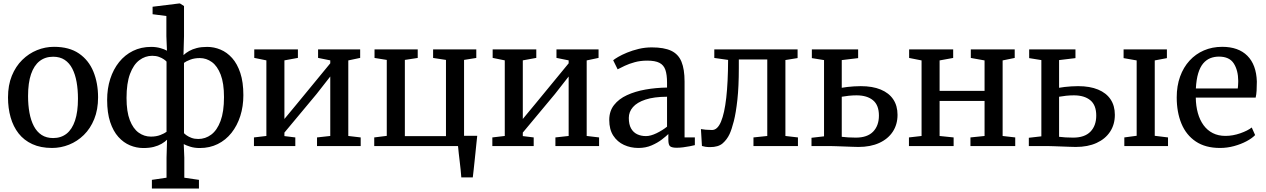

<svg xmlns="http://www.w3.org/2000/svg" viewBox="-20 -839 7272 1103"><path d="M26 -279.3Q26 -349.6 48 -403.7Q70.1 -457.8 107.8 -494.8Q145.5 -531.8 192.6 -550.9Q239.8 -570 290.2 -570Q377.9 -570 433.8 -531.6Q489.7 -493.2 516.6 -427.4Q543.4 -361.7 543.4 -279.7Q543.4 -209.2 521.3 -154.8Q499.3 -100.5 461.6 -63.6Q423.9 -26.7 376.7 -7.9Q329.5 11 279.1 11Q213.5 11 165.6 -11.1Q117.7 -33.1 86.8 -72.5Q56 -112 41 -164.9Q26 -217.8 26 -279.3ZM285.3 -45.9Q330.6 -45.9 362.4 -70.9Q394.2 -96 411 -146.3Q427.9 -196.6 427.9 -272Q427.9 -323.5 420.1 -367.5Q412.3 -411.5 395.6 -444.2Q378.9 -476.9 351.7 -495Q324.5 -513.1 285.3 -513.1Q239.8 -513.1 207.6 -488.1Q175.4 -463 158.3 -413Q141.2 -362.9 141.2 -287Q141.2 -235 149.3 -191Q157.4 -147 174.5 -114.4Q191.6 -81.8 219 -63.8Q246.5 -45.9 285.3 -45.9Z M852.6 243.9V194.2L936.7 181.8V66.6L939.7 -36.4Q926.7 -23.5 907.8 -12.6Q888.8 -1.7 863.2 4.9Q837.7 11.4 803.6 11.4Q764 11.4 726.9 -4Q689.8 -19.4 660.2 -52.2Q630.5 -85.1 613 -137.8Q595.5 -190.4 595.5 -265.2Q595.5 -330.1 613.3 -385.6Q631.1 -441.1 664.3 -482.4Q697.4 -523.6 744 -546.6Q790.6 -569.6 848 -569.6Q876.6 -569.6 900.8 -562.8Q925 -556.1 939.1 -547.8L935.8 -631V-747L856.6 -757.3V-800.3L1009.1 -819.1H1013.9L1037.1 -804.3V-631L1034.1 -522.5Q1047.8 -535.2 1066.5 -545.9Q1085.3 -556.6 1110.7 -563.1Q1136.1 -569.6 1169.9 -569.6Q1209.6 -569.6 1246.7 -554.1Q1283.8 -538.7 1313.5 -505.6Q1343.1 -472.6 1360.6 -419.8Q1378.1 -367.1 1378.1 -292.3Q1378.1 -227.8 1360.4 -172.5Q1342.7 -117.2 1309.9 -75.8Q1277.1 -34.4 1230.9 -11.5Q1184.8 11.4 1127.8 11.4Q1097.8 11.4 1073.8 4Q1049.8 -3.4 1035.6 -11.2L1038.8 66.6V181.9L1122.9 194.2V243.9ZM846.6 -54.2Q877.6 -54.2 901.2 -63.4Q924.9 -72.6 936.7 -81.8V-485.1Q932.6 -490.4 921.3 -498.2Q910 -506.1 893.1 -512.3Q876.2 -518.5 854.6 -518.5Q814.2 -518.5 780.5 -493.2Q746.8 -467.9 726.8 -414.2Q706.9 -360.6 706.9 -276.2Q706.9 -197.6 725.8 -148.7Q744.7 -99.9 776.5 -77Q808.4 -54.2 846.6 -54.2ZM1119.1 -40.6Q1159.9 -40.6 1193.5 -65.6Q1227 -90.6 1246.9 -143.8Q1266.8 -197 1266.8 -281.3Q1266.8 -361 1247.7 -410.4Q1228.5 -459.9 1197 -482.6Q1165.5 -505.4 1127.8 -505.4Q1096.8 -505.4 1072.9 -496.2Q1048.9 -487.1 1037 -477.8V-73.9Q1041.4 -68.9 1052.5 -61Q1063.6 -53.1 1080.6 -46.8Q1097.6 -40.6 1119.1 -40.6Z M1438.9 0V-49.5L1510.3 -57.9V-492.2L1440.7 -506.4V-555.3H1691.4V-506.4L1613.9 -492.2V-155.6L1686.9 -243.7L1877.3 -475.3V-492.2L1807.3 -506.4V-555.3H2049.1V-506.4L1980.9 -491.9V-57.9L2052.1 -49.5V0H1801.2V-49.5L1877.3 -57.9V-399.5L1798.6 -298.9L1613.9 -77.3V-57.2L1676.5 -49.5V0Z M2129.9 0V-49.5L2201.9 -58.5V-494.8L2131.6 -506.1V-555.3H2379.7V-506.1L2305.8 -494.8V-56.8H2542V-494.8L2468.1 -506.1V-555.3H2716.2V-506.1L2645.9 -494.8V0ZM2630.1 180Q2628.8 159.8 2626.3 136.2Q2623.8 112.6 2620.9 88.4Q2618 64.1 2615.4 41.4Q2612.8 18.7 2611.2 0L2580.3 -59H2721.6Q2719.5 -39 2716.9 -14.9Q2714.4 9.2 2711.8 35.1Q2709.3 61 2706.4 86.8Q2703.6 112.6 2701.1 136.5Q2698.5 160.4 2696.1 180Z M2808.4 0V-49.5L2879.8 -57.9V-492.2L2810.2 -506.4V-555.3H3060.9V-506.4L2983.4 -492.2V-155.6L3056.4 -243.7L3246.8 -475.3V-492.2L3176.8 -506.4V-555.3H3418.6V-506.4L3350.4 -491.9V-57.9L3421.6 -49.5V0H3170.7V-49.5L3246.8 -57.9V-399.5L3168.1 -298.9L2983.4 -77.3V-57.2L3046 -49.5V0Z M3480 -149.9Q3480 -200.5 3507.5 -235.6Q3535 -270.8 3581.9 -292.4Q3628.9 -314.1 3688.4 -324.6Q3747.8 -335.1 3812 -336V-364.4Q3812 -409.7 3802.5 -437.6Q3792.9 -465.4 3768.2 -478.1Q3743.5 -490.7 3698.1 -490.7Q3659.4 -490.7 3626.8 -481.8Q3594.3 -472.9 3569.3 -461.1Q3544.2 -449.4 3528.2 -440.8L3502.6 -492.9Q3510.3 -499.6 3531.1 -511.9Q3551.9 -524.1 3582.3 -536.7Q3612.8 -549.3 3649.3 -558.1Q3685.8 -566.8 3724.4 -566.8Q3794.7 -566.8 3835.9 -547.4Q3877.1 -527.9 3894.9 -484.6Q3912.7 -441.3 3912.7 -370.3V-49.5H3971.8V-5.2Q3960.6 -2.3 3942.5 1.2Q3924.4 4.7 3904.3 7.3Q3884.2 9.8 3867.4 9.8Q3841.1 9.8 3830.3 1.9Q3819.5 -6 3819.5 -36V-69Q3807 -56.6 3782.3 -37.6Q3757.7 -18.7 3723.5 -3.8Q3689.3 11 3647.6 11Q3602.8 11 3564.6 -6.5Q3526.5 -24 3503.2 -59.7Q3480 -95.4 3480 -149.9ZM3690.9 -57.2Q3717.7 -57.2 3751.9 -73.8Q3786.1 -90.5 3812 -111.3V-283.3Q3736.9 -283 3688.3 -266.9Q3639.6 -250.9 3616 -223.6Q3592.4 -196.4 3592.4 -161.6Q3592.4 -124.5 3605.2 -101.4Q3618.1 -78.4 3640.4 -67.8Q3662.7 -57.2 3690.9 -57.2Z M4059.1 6.1Q4043.7 6.1 4031.6 4.1Q4019.5 2 4012.5 -0.4L4006.7 -97.5Q4017.2 -95.3 4034.2 -93.8Q4051.2 -92.2 4070.7 -92.2Q4101.7 -92.2 4121.9 -139.8Q4142 -187.5 4152.2 -277.4Q4162.3 -367.4 4162.8 -494.8L4083.5 -506.1V-555.3H4562V-505.4L4492 -494.1V-57.8L4564 -49.5V0H4308.5V-49.5L4387.8 -57.8V-497.5H4224.4V-448.8Q4224.4 -341.1 4216.1 -266Q4207.9 -191 4195.7 -143Q4183.4 -95 4171 -68.4Q4156.2 -37 4131.4 -15.4Q4106.6 6.1 4059.1 6.1Z M4641.9 0V-47.5L4713.9 -55.8V-493.8L4643.9 -505.1V-555.3H4909.8V-505.1L4815.7 -493.8V-334.7Q4829.4 -337.3 4847.5 -339.4Q4865.6 -341.5 4885.8 -342.8Q4905.9 -344.1 4925 -344.1Q4992.5 -344.1 5039.7 -324.5Q5086.9 -305 5111.5 -268.2Q5136.1 -231.4 5136.1 -179.4Q5136.1 -123.9 5108.7 -82.3Q5081.4 -40.8 5031.1 -17.8Q4980.8 5.2 4911.6 5.2Q4899 5.2 4877 4.3Q4854.9 3.4 4830.2 2.6Q4805.4 1.7 4783.6 0.9Q4761.9 0 4749 0ZM4896.3 -48.4Q4962.7 -48.4 4996 -82.8Q5029.2 -117.2 5029.2 -175Q5029.2 -235.2 4995 -263.2Q4960.8 -291.3 4900.5 -291.3Q4878.8 -291.3 4855.6 -288.9Q4832.4 -286.4 4815.7 -283.2V-53.1Q4831.6 -51.1 4852.7 -49.7Q4873.8 -48.4 4896.3 -48.4Z M5201.7 0V-49.5L5274.2 -57.8V-491.9L5202.8 -506.1V-555.3H5455.8V-506.1L5377.8 -491.9V-316.8H5636.1V-491.9L5557.1 -506.1V-555.3H5809.3V-506.1L5739.9 -491.9V-57.8L5812.3 -49.5V0H5555V-49.5L5636.1 -57.8V-259.2H5377.8V-57.8L5458.4 -49.5V0Z M6439 0V-49.5L6509.9 -59V-491.9L6434.8 -505.1V-555.3H6683.6V-505.1L6613.8 -491.9V-58.8L6690 -49.5V0ZM5890.4 0V-47.5L5962.4 -55.8V-493.8L5892.4 -505.1V-555.3H6158.3V-505.1L6064.2 -493.8V-334.7Q6077.9 -337.3 6096 -339.4Q6114.1 -341.5 6134.3 -342.8Q6154.4 -344.1 6173.5 -344.1Q6241 -344.1 6288.2 -324.5Q6335.4 -305 6360 -268.2Q6384.6 -231.4 6384.6 -179.4Q6384.6 -123.9 6357.2 -82.3Q6329.9 -40.8 6279.6 -17.8Q6229.3 5.2 6160.1 5.2Q6147.5 5.2 6125.5 4.3Q6103.4 3.4 6078.7 2.6Q6053.9 1.7 6032.1 0.9Q6010.4 0 5997.5 0ZM6144.8 -48.4Q6211.2 -48.4 6244.5 -82.8Q6277.7 -117.2 6277.7 -175Q6277.7 -235.2 6243.5 -263.2Q6209.3 -291.3 6149 -291.3Q6127.3 -291.3 6104.1 -288.9Q6080.9 -286.4 6064.2 -283.2V-53.1Q6080.1 -51.1 6101.2 -49.7Q6122.3 -48.4 6144.8 -48.4Z M6988.7 11Q6905.1 11 6849.8 -26Q6794.5 -63 6767.2 -128.6Q6740 -194.2 6740 -279.4Q6740 -345.3 6759.3 -398.9Q6778.6 -452.4 6813.6 -490.6Q6848.5 -528.8 6896.3 -549.4Q6944.1 -570 7001.1 -570Q7094.5 -570 7145.8 -518.6Q7197.2 -467.2 7200.3 -370.6Q7200.3 -340.5 7198.9 -318.1Q7197.5 -295.6 7193.5 -278.4H6849.5Q6850.2 -230.1 6861.4 -189.7Q6872.7 -149.3 6894.1 -119.9Q6915.5 -90.5 6947.1 -74.4Q6978.7 -58.3 7020.1 -58.3Q7062.3 -58.3 7105.2 -73.3Q7148.1 -88.3 7171 -106.6L7190.4 -63Q7172.5 -44.3 7140.8 -27.5Q7109 -10.6 7069.4 0.2Q7029.8 11 6988.7 11ZM6850 -330.9H7090.8Q7091.7 -337.9 7092.3 -346.5Q7092.9 -355.1 7093.1 -362.7Q7093.4 -370.4 7093.4 -374.2Q7093 -435 7067.8 -474.4Q7042.6 -513.8 6982.5 -513.8Q6955.6 -513.8 6932.6 -504.6Q6909.6 -495.3 6891.9 -474.4Q6874.3 -453.5 6863.5 -418.2Q6852.8 -383 6850 -330.9Z"/></svg>

Font: Merriweather 7pt Light
Style: Regular
Weight: 300
Designer: Eben Sorkin
Foundry: Eben Sorkin
Version: Version 2.200;gftools[0.9.31]